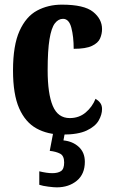

<svg xmlns="http://www.w3.org/2000/svg" viewBox="-20 -569 489 826"><path d="M249 10Q185 10 137 -16.5Q89 -43 62.5 -103Q36 -163 36 -266Q36 -374 64 -436Q92 -498 139.5 -523.5Q187 -549 246 -549Q342 -549 380.5 -518Q419 -487 419 -444Q419 -423 410.5 -403.5Q402 -384 375.5 -371.5Q349 -359 297 -359Q297 -411 287 -449.5Q277 -488 251 -488Q231 -488 216 -468.5Q201 -449 193 -400.5Q185 -352 185 -267Q185 -166 207 -113.5Q229 -61 280 -61Q320 -61 348.5 -85Q377 -109 391 -144Q403 -137 411 -126.5Q419 -116 419 -100Q419 -76 404.5 -50.5Q390 -25 353 -7.5Q316 10 249 10ZM224 237Q212 237 188 234Q164 231 149 226V168Q182 176 205 176Q229 176 242.5 167Q256 158 256 130Q256 101 238.5 92Q221 83 194 80L211 -9H261L253 35Q293 39 319 63Q345 87 345 127Q345 180 310.5 208.5Q276 237 224 237Z"/></svg>

Font: Noto Serif Khmer ExtraCondensed ExtraBold
Style: Regular
Weight: 800
Width: 2
Designer: Danh Hong and the Monotype Design Team
Foundry: Monotype Imaging Inc.
Version: Version 2.004; ttfautohint (v1.8.4.7-5d5b)